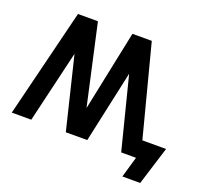

<svg xmlns="http://www.w3.org/2000/svg" viewBox="-144 -866 1245 1166"><g transform="rotate(20 478.0 -282.5)"><path d="M-4.9 0 168 -700.2H296.9L412.1 -181.2L520 -700.2H645L797.9 -112.8H951.2L874 134.8H758.8L797.9 0H702.1L584 -465.8L482.9 0H344.2L231 -465.8L121.1 0Z"/></g></svg>

Font: Cakra Normal
Style: Regular
Weight: 400
Designer: Lucia Kollert, Vojtech Kollert
Foundry: OoM Type
Version: Version 1.000;Glyphs 3.1.1 (3148)